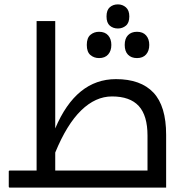

<svg xmlns="http://www.w3.org/2000/svg" viewBox="-20 -856 843 876"><path d="M25 0Q20 0 20 -5V-74Q20 -78 25 -78H147V-760H232V-270Q327 -495 509 -495Q622 -495 680 -433.5Q738 -372 738 -241V0ZM232 -78H653V-237Q653 -329 613 -372.5Q573 -416 491 -416Q416 -416 350.5 -352.5Q285 -289 232 -160ZM518 -726Q496 -726 481 -739Q466 -752 466 -781Q466 -810 481 -823Q496 -836 518 -836Q539 -836 554.5 -822.5Q570 -809 570 -781Q570 -752 554.5 -739Q539 -726 518 -726ZM432 -591Q409 -591 392.5 -605Q376 -619 376 -651Q376 -683 392.5 -697Q409 -711 432 -711Q459 -711 473.5 -694.5Q488 -678 488 -651Q488 -624 473.5 -607.5Q459 -591 432 -591ZM605 -591Q579 -591 564 -606.5Q549 -622 549 -651Q549 -680 564 -695.5Q579 -711 605 -711Q632 -711 646.5 -694.5Q661 -678 661 -651Q661 -624 646.5 -607.5Q632 -591 605 -591Z"/></svg>

Font: Noto Kufi Arabic
Style: Regular
Weight: 400
Designer: Monotype Design Team, David Williams, Khaled Hosny
Foundry: Google LLC
Version: Version 2.109; ttfautohint (v1.8.4.7-5d5b)